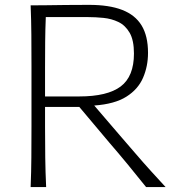

<svg xmlns="http://www.w3.org/2000/svg" viewBox="-20 -754 721 774"><path d="M164.6 -685.1H335.4Q364.7 -685.1 397 -681.9Q429.2 -678.7 457 -665.5Q484.9 -652.3 502.4 -622.3Q520 -592.3 520 -538.1Q520 -445.8 466.6 -405.5Q413.1 -365.2 299.3 -365.2H161.6V-481Q161.6 -537.6 162.1 -586.4Q162.6 -635.3 164.6 -685.1ZM103.5 -732.4Q106 -670.4 106.4 -613.3Q106.9 -556.2 106.9 -488.3V-243.7Q106.9 -176.3 106.4 -119.1Q106 -62 103.5 0H166Q163.1 -62 162.4 -119.1Q161.6 -176.3 161.6 -243.7V-322.8H299.8L418.9 -181.2Q456.5 -137.7 493.4 -93Q530.3 -48.3 568.8 0H647.5Q621.1 -28.3 588.9 -64Q556.6 -99.6 524.2 -137.5Q491.7 -175.3 462.9 -208.5L359.9 -328.6Q442.4 -334.5 489.5 -364.3Q536.6 -394 556.6 -440.4Q576.7 -486.8 576.7 -541Q576.7 -608.9 550.8 -651.4Q524.9 -693.8 472.4 -714.1Q419.9 -734.4 338.9 -734.4Q288.6 -734.4 246.3 -733.9Q204.1 -733.4 168.7 -732.9Q133.3 -732.4 103.5 -732.4Z"/></svg>

Font: Pinar VF
Style: Regular
Weight: 300
Designer: Amin Abedi
Version: Version 2.000